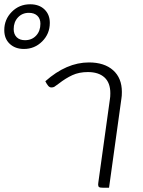

<svg xmlns="http://www.w3.org/2000/svg" viewBox="-189 -878 667 898"><path d="M270 -15Q270 -21 271 -25L325 -414Q327 -424 327 -442Q327 -491 299.5 -516Q272 -541 222 -541Q181 -541 149.5 -526.5Q118 -512 86 -487Q70 -475 65 -472Q60 -469 51 -469Q43 -469 36.5 -476.5Q30 -484 23 -498Q122 -586 227 -586Q299 -586 340 -549.5Q381 -513 381 -448Q381 -428 379 -418L321 0H292Q279 0 274.5 -3Q270 -6 270 -15ZM-169 -737Q-169 -787 -134 -822.5Q-99 -858 -48 -858Q-6 -858 19 -834Q44 -810 44 -771Q44 -720 8.5 -684.5Q-27 -649 -77 -649Q-118 -649 -143.5 -673Q-169 -697 -169 -737ZM0 -767Q0 -791 -14.5 -804.5Q-29 -818 -54 -818Q-85 -818 -105 -796.5Q-125 -775 -125 -742Q-125 -718 -111 -704Q-97 -690 -72 -690Q-40 -690 -20 -711.5Q0 -733 0 -767Z"/></svg>

Font: Krub Light
Style: Italic
Weight: 300
Italic angle: -8°
Designer: Ekaluck Peanpanawate
Foundry: Cadson Demak Co.,Ltd.
Version: Version 1.000; ttfautohint (v1.6)